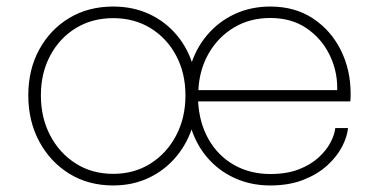

<svg xmlns="http://www.w3.org/2000/svg" viewBox="-20 -558 1158 587"><path d="M326 9Q250 9 191.5 -27.2Q133 -63.5 99.8 -125.8Q66.5 -188 66.5 -266.5Q66.5 -345 99.8 -406.2Q133 -467.5 191.5 -502.8Q250 -538 326 -538Q387 -538 436.8 -514.8Q486.5 -491.5 521.2 -449.8Q556 -408 571.5 -352.5H561.5Q577.5 -408.5 612.8 -450.2Q648 -492 697.5 -515Q747 -538 806.5 -538Q881.5 -538 936.5 -501.8Q991.5 -465.5 1021.8 -405Q1052 -344.5 1052 -271.5Q1052 -266 1051.8 -259Q1051.5 -252 1051 -248H568.5L585.5 -262Q585.5 -259.5 585.5 -256.8Q585.5 -254 585.5 -251.5Q588.5 -183.5 617.5 -132.5Q646.5 -81.5 695.5 -53.8Q744.5 -26 806.5 -26Q857 -26 893.5 -40.2Q930 -54.5 954 -76.5Q978 -98.5 990.5 -122.5Q1003 -146.5 1005 -166.5H1044Q1041.5 -139.5 1025.5 -109Q1009.5 -78.5 980 -51.8Q950.5 -25 907 -8Q863.5 9 806 9Q746.5 9 696.5 -14Q646.5 -37 611.5 -79Q576.5 -121 561 -177.5H570.5Q555 -123 520.2 -80.8Q485.5 -38.5 436 -14.8Q386.5 9 326 9ZM326 -26.5Q390.5 -26.5 440.2 -58Q490 -89.5 518.5 -143.8Q547 -198 547 -266.5Q547 -334.5 518.5 -388Q490 -441.5 440.2 -472Q390.5 -502.5 326 -502.5Q261.5 -502.5 211.8 -472Q162 -441.5 133.5 -388Q105 -334.5 105 -266.5Q105 -198 133.5 -143.8Q162 -89.5 211.8 -58Q261.5 -26.5 326 -26.5ZM586.5 -282.5H1011Q1011 -284.5 1011 -285.8Q1011 -287 1011 -289Q1011 -344.5 986 -393.5Q961 -442.5 915.5 -472.8Q870 -503 806.5 -503Q744 -503 695.5 -474Q647 -445 618.2 -395Q589.5 -345 586.5 -282.5Z"/></svg>

Font: Epilogue ExtraLight
Style: Regular
Weight: 250
Designer: Tyler Finck
Foundry: Etcetera Type Co
Version: Version 2.112